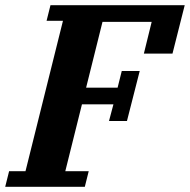

<svg xmlns="http://www.w3.org/2000/svg" viewBox="-53 -718 730 738"><path d="M-18 -60H45L189 -638H126L141 -698H657L610 -512H500L530 -634H341L278 -381H399L415 -445H484L435 -253H366L383 -317H262L198 -60H288L273 0H-33Z"/></svg>

Font: IBM Plex Serif
Style: Bold Italic
Weight: 700
Italic angle: -14°
Designer: Mike Abbink, Paul van der Laan, Pieter van Rosmalen
Foundry: Bold Monday
Version: Version 3.001